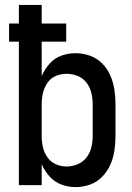

<svg xmlns="http://www.w3.org/2000/svg" viewBox="-20 -755 540 783"><path d="M288 8Q318 8 346.5 -2Q375 -12 396.5 -34Q418 -56 430 -83.5Q442 -111 446.5 -140.5Q451 -170 451 -200V-330Q451 -360 446.5 -389.5Q442 -419 430 -447Q418 -475 396.5 -496.5Q375 -518 346.5 -528Q318 -538 288 -538Q258 -538 230 -528Q202 -518 182 -495Q162 -472 150 -445V-585H250V-659H150V-735H57V-659H17V-585H57V0H150V-85Q162 -58 182 -35.5Q202 -13 230 -2.5Q258 8 288 8ZM251 -76Q228 -76 207 -85.5Q186 -95 173 -114Q160 -133 155 -155Q150 -177 150 -200V-330Q150 -353 155 -375Q160 -397 173 -416.5Q186 -436 207 -445Q228 -454 251 -454Q274 -454 296 -445.5Q318 -437 332.5 -418Q347 -399 352.5 -376Q358 -353 358 -330V-200Q358 -177 352.5 -154Q347 -131 332.5 -112.5Q318 -94 296 -85Q274 -76 251 -76Z"/></svg>

Font: Iosevka SS08 Medium
Style: Regular
Weight: 500
Monospace: yes
Designer: Belleve Invis
Foundry: Belleve Invis
Version: Version 3.4.3; ttfautohint (v1.8.3)